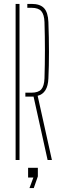

<svg xmlns="http://www.w3.org/2000/svg" viewBox="-20 -820 314 984"><path d="M224 0 152 -325H110V-345H141Q176.5 -345 191.5 -362Q206.5 -379 208 -418Q212.5 -562.5 208 -707Q206.5 -746 191.5 -763Q176.5 -780 142 -780H120V-800H142Q185.5 -800 205.8 -778.2Q226 -756.5 228 -707Q234 -544.5 228 -418Q225 -342 173 -329L246 0ZM60 0V-800H80V0ZM131 144 151 90H124V40H174V84L153 144Z"/></svg>

Font: Big Shoulders Stencil Display Thin
Style: Regular
Weight: 100
Designer: Patric King
Foundry: XO Type Co
Version: Version 1.000